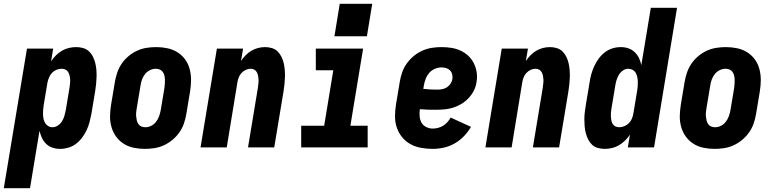

<svg xmlns="http://www.w3.org/2000/svg" viewBox="-56 -776 4076 1011"><path d="M-36 215 86 -520H224L213 -453Q224 -470 238.5 -484.5Q253 -499 270.5 -509Q288 -519 307 -523.5Q326 -528 345 -528Q364 -528 381.5 -523Q399 -518 412 -506Q425 -494 433 -478Q441 -462 445.5 -444.5Q450 -427 451.5 -408.5Q453 -390 452.5 -371Q452 -352 450 -333Q448 -314 445 -295L425 -175Q421 -154 415.5 -133Q410 -112 400.5 -91.5Q391 -71 377 -52Q363 -33 344.5 -19Q326 -5 304 1.5Q282 8 261 8Q240 8 220.5 1.5Q201 -5 187 -18.5Q173 -32 165 -49.5Q157 -67 152 -87L102 215ZM221 -106Q235 -106 248.5 -115Q262 -124 270.5 -137.5Q279 -151 283 -165.5Q287 -180 290 -194L310 -314Q311 -325 312.5 -335.5Q314 -346 313.5 -356.5Q313 -367 310.5 -377.5Q308 -388 303 -396.5Q298 -405 289 -409.5Q280 -414 269 -414Q255 -414 241.5 -408.5Q228 -403 218 -392.5Q208 -382 202.5 -368.5Q197 -355 194 -342L174 -222Q172 -209 171 -197Q170 -185 170.5 -173Q171 -161 173.5 -149Q176 -137 182 -127.5Q188 -118 198 -112Q208 -106 221 -106Z M707 8Q707 8 707 8Q707 8 707 8Q677 8 648 2Q619 -4 595.5 -19Q572 -34 555.5 -56.5Q539 -79 531 -107Q523 -135 523.5 -164.5Q524 -194 529 -225L549 -345Q553 -369 561.5 -394Q570 -419 585 -441Q600 -463 621 -480.5Q642 -498 666 -509Q690 -520 715.5 -524Q741 -528 766 -528Q766 -528 766 -528Q766 -528 766 -528Q796 -528 825 -522Q854 -516 878 -501Q902 -486 918.5 -463.5Q935 -441 942.5 -413Q950 -385 950 -355.5Q950 -326 945 -295L925 -175Q921 -151 912.5 -126Q904 -101 888.5 -79Q873 -57 852 -39.5Q831 -22 807 -11Q783 0 757.5 4Q732 8 707 8ZM709 -106Q725 -106 740 -113.5Q755 -121 765.5 -134.5Q776 -148 781.5 -163.5Q787 -179 790 -194L810 -314Q811 -325 812 -336Q813 -347 812.5 -357.5Q812 -368 809.5 -378.5Q807 -389 801 -397.5Q795 -406 785 -410Q775 -414 764 -414Q749 -414 733.5 -406.5Q718 -399 707.5 -385.5Q697 -372 691.5 -356.5Q686 -341 684 -326L664 -206Q662 -195 661 -184Q660 -173 661 -162.5Q662 -152 664.5 -141.5Q667 -131 673 -122.5Q679 -114 688.5 -110Q698 -106 709 -106Z M1000 0 1086 -520H1224L1213 -455Q1224 -471 1237.5 -485Q1251 -499 1268 -509Q1285 -519 1303.5 -523.5Q1322 -528 1340 -528Q1359 -528 1376.5 -522.5Q1394 -517 1406 -505Q1418 -493 1426 -477Q1434 -461 1438 -443.5Q1442 -426 1443.5 -407.5Q1445 -389 1444.5 -370.5Q1444 -352 1442 -333Q1440 -314 1437 -295L1388 0H1250L1302 -314Q1303 -325 1304.5 -335.5Q1306 -346 1305.5 -356.5Q1305 -367 1303 -377Q1301 -387 1296.5 -395.5Q1292 -404 1283.5 -409Q1275 -414 1264 -414Q1251 -414 1238 -408Q1225 -402 1215.5 -391.5Q1206 -381 1201 -368Q1196 -355 1194 -342L1138 0Z M1530 0V-114H1651L1699 -406H1607V-520H1856L1789 -114H1880V0ZM1705 -585 1733 -756H1904L1876 -585Z M2222 8Q2191 8 2161 2.5Q2131 -3 2105.5 -17Q2080 -31 2061.5 -53.5Q2043 -76 2033.5 -104Q2024 -132 2024 -162.5Q2024 -193 2029 -225L2049 -345Q2053 -370 2061.5 -394.5Q2070 -419 2085.5 -441Q2101 -463 2122 -480.5Q2143 -498 2167.5 -509Q2192 -520 2217.5 -524Q2243 -528 2268 -528Q2295 -528 2320.5 -524Q2346 -520 2369 -509.5Q2392 -499 2410 -482Q2428 -465 2439 -443Q2450 -421 2454 -395Q2458 -369 2453 -343Q2450 -320 2439 -298.5Q2428 -277 2411 -259Q2394 -241 2373 -228.5Q2352 -216 2329.5 -209Q2307 -202 2284 -200Q2261 -198 2238 -198Q2217 -198 2196.5 -198.5Q2176 -199 2155 -201Q2152 -183 2153.5 -164.5Q2155 -146 2163 -131Q2171 -116 2187.5 -107.5Q2204 -99 2222 -99Q2236 -99 2250 -102.5Q2264 -106 2276.5 -113.5Q2289 -121 2299.5 -132.5Q2310 -144 2317 -157L2424 -108Q2409 -82 2387 -59Q2365 -36 2337.5 -20.5Q2310 -5 2280.5 1.5Q2251 8 2222 8ZM2248 -304Q2260 -304 2273 -306.5Q2286 -309 2297.5 -316.5Q2309 -324 2316.5 -335.5Q2324 -347 2326 -359Q2328 -372 2325 -384.5Q2322 -397 2313.5 -405.5Q2305 -414 2293 -417.5Q2281 -421 2268 -421Q2251 -421 2233.5 -413.5Q2216 -406 2204 -392Q2192 -378 2185.5 -361Q2179 -344 2176 -327L2173 -308Q2191 -306 2210 -305Q2229 -304 2248 -304Z M2500 0 2586 -520H2724L2713 -455Q2724 -471 2737.5 -485Q2751 -499 2768 -509Q2785 -519 2803.5 -523.5Q2822 -528 2840 -528Q2859 -528 2876.5 -522.5Q2894 -517 2906 -505Q2918 -493 2926 -477Q2934 -461 2938 -443.5Q2942 -426 2943.5 -407.5Q2945 -389 2944.5 -370.5Q2944 -352 2942 -333Q2940 -314 2937 -295L2888 0H2750L2802 -314Q2803 -325 2804.5 -335.5Q2806 -346 2805.5 -356.5Q2805 -367 2803 -377Q2801 -387 2796.5 -395.5Q2792 -404 2783.5 -409Q2775 -414 2764 -414Q2751 -414 2738 -408Q2725 -402 2715.5 -391.5Q2706 -381 2701 -368Q2696 -355 2694 -342L2638 0Z M3129 8Q3110 8 3092 3Q3074 -2 3061.5 -14Q3049 -26 3041 -42Q3033 -58 3028.5 -75.5Q3024 -93 3022.5 -111.5Q3021 -130 3021 -149Q3021 -168 3023.5 -187Q3026 -206 3029 -225L3049 -345Q3052 -366 3058 -387Q3064 -408 3073.5 -428.5Q3083 -449 3097 -468Q3111 -487 3129.5 -501Q3148 -515 3169.5 -521.5Q3191 -528 3213 -528Q3234 -528 3253 -521.5Q3272 -515 3286 -501.5Q3300 -488 3308.5 -470.5Q3317 -453 3321 -433L3371 -735H3509L3388 0H3250L3261 -67Q3250 -50 3235 -35.5Q3220 -21 3203 -11Q3186 -1 3166.5 3.5Q3147 8 3129 8ZM3204 -106Q3218 -106 3231.5 -111.5Q3245 -117 3255.5 -127.5Q3266 -138 3271.5 -151.5Q3277 -165 3279 -178L3299 -298Q3301 -311 3302 -323Q3303 -335 3302.5 -347Q3302 -359 3299.5 -371Q3297 -383 3291.5 -392.5Q3286 -402 3275.5 -408Q3265 -414 3253 -414Q3238 -414 3224.5 -405Q3211 -396 3203 -382.5Q3195 -369 3190.5 -354.5Q3186 -340 3184 -326L3164 -206Q3162 -195 3161 -184.5Q3160 -174 3160.5 -163.5Q3161 -153 3163 -142.5Q3165 -132 3170 -123.5Q3175 -115 3184.5 -110.5Q3194 -106 3204 -106Z M3707 8Q3707 8 3707 8Q3707 8 3707 8Q3677 8 3648 2Q3619 -4 3595.5 -19Q3572 -34 3555.5 -56.5Q3539 -79 3531 -107Q3523 -135 3523.5 -164.5Q3524 -194 3529 -225L3549 -345Q3553 -369 3561.5 -394Q3570 -419 3585 -441Q3600 -463 3621 -480.5Q3642 -498 3666 -509Q3690 -520 3715.5 -524Q3741 -528 3766 -528Q3766 -528 3766 -528Q3766 -528 3766 -528Q3796 -528 3825 -522Q3854 -516 3878 -501Q3902 -486 3918.5 -463.5Q3935 -441 3942.5 -413Q3950 -385 3950 -355.5Q3950 -326 3945 -295L3925 -175Q3921 -151 3912.5 -126Q3904 -101 3888.5 -79Q3873 -57 3852 -39.5Q3831 -22 3807 -11Q3783 0 3757.5 4Q3732 8 3707 8ZM3709 -106Q3725 -106 3740 -113.5Q3755 -121 3765.5 -134.5Q3776 -148 3781.5 -163.5Q3787 -179 3790 -194L3810 -314Q3811 -325 3812 -336Q3813 -347 3812.5 -357.5Q3812 -368 3809.5 -378.5Q3807 -389 3801 -397.5Q3795 -406 3785 -410Q3775 -414 3764 -414Q3749 -414 3733.5 -406.5Q3718 -399 3707.5 -385.5Q3697 -372 3691.5 -356.5Q3686 -341 3684 -326L3664 -206Q3662 -195 3661 -184Q3660 -173 3661 -162.5Q3662 -152 3664.5 -141.5Q3667 -131 3673 -122.5Q3679 -114 3688.5 -110Q3698 -106 3709 -106Z"/></svg>

Font: Iosevka SS04 Heavy
Style: Italic
Weight: 900
Italic angle: -9°
Monospace: yes
Designer: Belleve Invis
Foundry: Belleve Invis
Version: Version 19.0.0; ttfautohint (v1.8.4)